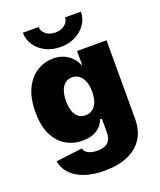

<svg xmlns="http://www.w3.org/2000/svg" viewBox="-173 -868 991 1190"><g transform="rotate(-20 322.0 -273.5)"><path d="M310.1 214.8Q233.4 214.8 177.5 195.3Q121.6 175.8 88.6 140.4Q55.7 105 47.9 58.1L222.2 36.6Q225.1 50.8 236.6 61.3Q248 71.8 266.6 77.4Q285.2 83 309.6 83Q356 83 378.9 61.5Q401.9 40 401.9 -3.4V-94.2H389.6Q379.4 -65.9 359.1 -46.4Q338.9 -26.9 310.3 -16.8Q281.7 -6.8 245.1 -6.8Q185.5 -6.8 136.5 -35.2Q87.4 -63.5 58.1 -121.8Q28.8 -180.2 28.8 -271Q28.8 -366.2 59.3 -427.7Q89.8 -489.3 138.9 -518.8Q188 -548.3 244.1 -548.3Q283.2 -548.3 313.5 -535.2Q343.8 -522 365 -499.5Q386.2 -477.1 397.5 -449.7H400.9V-541H595.2V-23.4Q595.2 55.2 559.8 108.2Q524.4 161.1 460.7 188Q397 214.8 310.1 214.8ZM314.9 -148.4Q342.3 -148.4 361.8 -163.1Q381.3 -177.7 392.1 -205.6Q402.8 -233.4 402.8 -272Q402.8 -311 392.1 -339.4Q381.3 -367.7 361.8 -383.1Q342.3 -398.4 314.9 -398.4Q288.1 -398.4 269 -383.1Q250 -367.7 240.2 -339.4Q230.5 -311 230.5 -272Q230.5 -232.9 240.2 -205.1Q250 -177.2 269 -162.8Q288.1 -148.4 314.9 -148.4ZM315.4 -599.1Q260.7 -599.1 217.5 -620.8Q174.3 -642.6 149.2 -679.7Q124 -716.8 124 -762.2H228Q228 -733.9 253.2 -714.1Q278.3 -694.3 315.4 -694.3Q352.1 -694.3 377 -714.1Q401.9 -733.9 401.9 -762.2H506.8Q506.8 -717.3 481.7 -680.2Q456.5 -643.1 413.3 -621.1Q370.1 -599.1 315.4 -599.1Z"/></g></svg>

Font: Inter 17pt Black
Style: Regular
Weight: 900
Version: Version 4.001;git-66647c0bb